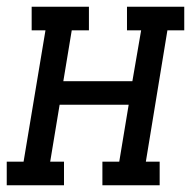

<svg xmlns="http://www.w3.org/2000/svg" viewBox="-46 -550 567 570"><path d="M-26 0V-70H24L89 -460H48V-530H218V-460H167L142 -309H347L373 -460H331V-530H501V-460H451L387 -70H428V0H258V-70H308L336 -239H131L103 -70H144V0Z"/></svg>

Font: Iosevka Slab Oblique
Style: Regular
Weight: 400
Italic angle: -9°
Monospace: yes
Designer: Belleve Invis
Foundry: Belleve Invis
Version: Version 11.1.1; ttfautohint (v1.8.3)